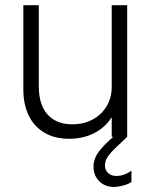

<svg xmlns="http://www.w3.org/2000/svg" viewBox="-20 -535 592 751"><path d="M71.3 -183.6V-514.6H131.8V-197.3Q131.8 -124.5 166.7 -86.4Q201.7 -48.3 263.7 -48.8Q307.1 -48.8 342 -67.4Q377 -85.9 397 -119.4Q417 -152.8 417 -195.3V-514.6H477.5V0L450.2 26.4Q419.9 53.7 405.3 72.5Q390.6 91.3 390.6 112.3Q390.6 131.3 403.3 142.3Q416 153.3 435.5 153.3Q451.2 153.3 467 147.2Q482.9 141.1 494.1 132.8V176.8Q482.9 185.1 463.1 190.4Q443.4 195.8 424.8 196.3Q390.1 195.8 368.2 173.8Q346.2 151.9 345.7 117.2Q346.2 85.4 366 58.8Q385.7 32.2 423.3 0H417V-74.2H415Q390.6 -35.6 347.7 -13.9Q304.7 7.8 251 7.8Q192.4 7.8 151.9 -17.1Q111.3 -42 91.3 -85.4Q71.3 -128.9 71.3 -183.6Z"/></svg>

Font: Reddit Sans Chocolate Light
Style: Regular
Weight: 300
Designer: Stephen Hutchings
Foundry: Reddit
Version: Version 1.013